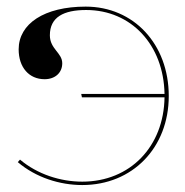

<svg xmlns="http://www.w3.org/2000/svg" viewBox="-20 -542 545 566"><path d="M232.5 -522.5C110.5 -522.5 35 -472 35 -396.5C35 -343.5 65.5 -308.5 111.5 -308.5C142.5 -308.5 163.5 -327.5 163.5 -355.5C163.5 -386.5 127 -397.5 127 -438C127 -491.5 167.5 -512.5 234 -512.5C366.5 -512.5 462.5 -410 465 -265H219.5L221.5 -255H465C463 -110 363.5 -6.5 222.5 -6.5C158.5 -6.5 90.5 -28 39 -71.5L32.5 -64C86 -18.5 156.5 3.5 222.5 3.5C370.5 3.5 477.5 -106.5 477.5 -259C477.5 -412 374 -522.5 232.5 -522.5Z"/></svg>

Font: ZnikomitNo24
Style: Regular
Weight: 500
Designer: gluk
Foundry: gluk
Version: Version 0.55